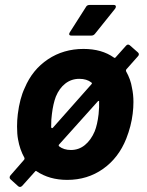

<svg xmlns="http://www.w3.org/2000/svg" viewBox="-20 -720 594 777"><path d="M490 -432Q509 -398 514 -365Q520 -338 520 -307Q520 -284 517 -260Q511 -210 491 -159Q460 -81 397 -36.5Q334 8 252 8Q180 8 128 -27Q125 -30 122 -26L70 32Q62 40 54 34L23 6Q19 3 19 -2Q19 -7 23 -11L78 -74Q80 -77 79 -81Q60 -115 53 -156Q49 -177 49 -208Q49 -233 52 -258Q60 -322 80 -364Q111 -438 174 -480Q237 -522 318 -522Q392 -522 441 -487Q445 -484 448 -488L490 -535Q497 -543 505 -537L538 -508Q542 -505 542 -500Q542 -496 538 -492L491 -439Q489 -436 490 -432ZM187 -205Q188 -202 190 -201.5Q192 -201 194 -203L350 -379Q354 -383 350 -386Q331 -401 301 -401Q269 -401 244.5 -382Q220 -363 206 -329Q195 -300 190 -258Q187 -239 187 -205ZM379 -258Q382 -288 381 -308Q382 -311 380 -311.5Q378 -312 376 -310L219 -135Q216 -132 219 -128Q238 -113 267 -113Q299 -113 323.5 -133Q348 -153 363 -188Q374 -215 379 -258ZM343 -700H440Q449 -700 449 -693Q449 -690 446 -685L365 -584Q359 -576 350 -576H269Q260 -576 260 -582Q260 -586 263 -590L328 -692Q332 -700 343 -700Z"/></svg>

Font: Barlow
Style: Bold Italic
Weight: 700
Italic angle: -7°
Designer: Jeremy Tribby
Foundry: Tribby Type
Version: Version 1.422